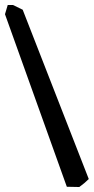

<svg xmlns="http://www.w3.org/2000/svg" viewBox="-32 -781 376 770"><path d="M-12 -724 -1 -761H20L59 -742L324 -63Q307 -46 286 -31L236 -32Z"/></svg>

Font: NaniFont Regular
Style: Regular
Weight: 400
Designer: Nanigashitei
Version: Version 1.036